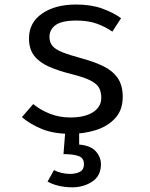

<svg xmlns="http://www.w3.org/2000/svg" viewBox="-20 -571 655 836"><path d="M286.7 -59.5Q349.2 -59.5 385.1 -82.6Q421 -105.6 421 -145.1Q421 -169.2 412.1 -187.2Q403.1 -205.1 375.4 -219.7Q347.7 -234.4 290.3 -248.7Q234.4 -262.6 193.1 -280.8Q151.8 -299 129 -328.2Q106.2 -357.4 106.2 -404.1Q106.2 -472.3 163.1 -511.8Q220 -551.3 311.3 -551.3Q376.4 -551.3 424.9 -533.8Q473.3 -516.4 507.2 -491.8L469.2 -433.3Q439 -454.4 401.8 -467.9Q364.6 -481.5 312.3 -481.5Q248.7 -481.5 222.1 -461.8Q195.4 -442.1 195.4 -410.8Q195.4 -386.7 208.5 -371Q221.5 -355.4 252.8 -343.1Q284.1 -330.8 339 -315.9Q391.8 -301.5 431.3 -282.1Q470.8 -262.6 492.6 -231Q514.4 -199.5 514.4 -149.2Q514.4 -91.8 481.5 -56.2Q448.7 -20.5 396.7 -4.4Q344.6 11.8 286.7 11.8Q213.3 11.8 161.8 -9.5Q110.3 -30.8 75.4 -61L124.6 -117.9Q156.4 -91.8 197.7 -75.6Q239 -59.5 286.7 -59.5ZM345.6 144.1Q345.6 116.4 321.5 108.2Q297.4 100 256.4 100L265.6 -16.4H324.6V58.5Q374.9 62.6 397.2 87.9Q419.5 113.3 419.5 144.1Q419.5 194.4 381.8 219.5Q344.1 244.6 294.4 244.6Q263.6 244.6 235.4 237.9Q207.2 231.3 187.2 219.5L214.9 169.7Q229.2 177.4 248.2 181.8Q267.2 186.2 284.1 186.2Q311.3 186.2 328.5 176.7Q345.6 167.2 345.6 144.1Z"/></svg>

Font: FiraCode Nerd Font
Style: Regular
Weight: 400
Designer: Carrois Corporate, Edenspiekermann AG, Nikita Prokopov
Foundry: Carrois Corporate, Edenspiekermann AG, Nikita Prokopov
Version: Version 6.002;Nerd Fonts 3.4.0